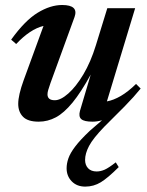

<svg xmlns="http://www.w3.org/2000/svg" viewBox="-20 -462 573 748"><path d="M528 -117Q515.5 -101.5 500 -84.2Q484.5 -67 465 -47L386.5 31.5Q342.5 77 327 106.5Q311.5 136 311.5 161Q311.5 181 323.2 193.5Q335 206 356.5 206Q372 206 387.8 199Q403.5 192 431 170.5L442.5 189Q400.5 231 372.8 248Q345 265 312 265Q279.5 265 259.5 244.5Q239.5 224 239.5 193.5Q239.5 175 246.5 154.8Q253.5 134.5 273 108.8Q292.5 83 330 47.5L377.5 6.5Q358.5 12 340.5 12Q308 12 296.8 2.2Q285.5 -7.5 291.5 -30L333.5 -171.5Q295.5 -102.5 262.5 -62.2Q229.5 -22 197.8 -5Q166 12 131 12Q88.5 12 69.8 -7Q51 -26 51 -57.5Q51 -91 72 -149L149.5 -361Q97.5 -348.5 43 -290.5L23.5 -307.5Q77 -382 126.5 -412.2Q176 -442.5 222 -442.5Q287 -442.5 270.5 -396L176.5 -138Q171 -122 168 -112Q165 -102 165 -94.5Q165 -71.5 193.5 -71.5Q216.5 -71.5 246.2 -97.8Q276 -124 304.8 -172.2Q333.5 -220.5 353.5 -285.5L398 -430H506.5L396.5 -67Q422 -71.5 450.8 -88.2Q479.5 -105 510 -135Z"/></svg>

Font: Newsreader Text SemiBold
Style: Italic
Weight: 600
Italic angle: -17°
Designer: Hugues Gentile
Foundry: Production Type
Version: Version 1.001